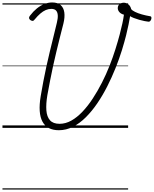

<svg xmlns="http://www.w3.org/2000/svg" viewBox="-20 -1037 1248 1557"><path d="M457 19Q362 19 324.5 -50.5Q287 -120 310 -257Q320 -317 331.5 -377Q343 -437 356 -497Q369 -557 383.5 -616.5Q398 -676 412.5 -735Q427 -794 441 -852Q450 -888 448.5 -913Q447 -938 434.5 -951.5Q422 -965 396 -965Q373 -965 351 -955.5Q329 -946 307 -927Q285 -908 261 -879Q253 -868 245 -867.5Q237 -867 225 -875Q216 -883 215.5 -891.5Q215 -900 224 -911Q250 -945 279 -968.5Q308 -992 339.5 -1004.5Q371 -1017 403 -1017Q447 -1017 471.5 -996Q496 -975 501.5 -936.5Q507 -898 494 -845Q480 -791 466 -735Q452 -679 438 -621Q424 -563 411 -504Q398 -445 386.5 -385Q375 -325 364 -265Q352 -194 356 -142Q360 -90 385.5 -61.5Q411 -33 463 -33Q512 -33 558.5 -59Q605 -85 649 -131.5Q693 -178 732.5 -238.5Q772 -299 806.5 -366.5Q841 -434 868.5 -504Q896 -574 916 -638Q937 -705 950.5 -756.5Q964 -808 972.5 -847.5Q981 -887 985 -918Q961 -924 948 -939Q935 -954 935 -971Q935 -991 949 -1003Q963 -1015 984 -1015Q1004 -1015 1021 -1001.5Q1038 -988 1044 -963Q1052 -952 1075.5 -940.5Q1099 -929 1131 -920Q1163 -911 1199 -905Q1206 -904 1207.5 -897Q1209 -890 1206.5 -881.5Q1204 -873 1198 -866.5Q1192 -860 1184 -861Q1173 -862 1152.5 -866Q1132 -870 1109 -876.5Q1086 -883 1065.5 -891Q1045 -899 1035 -906Q1030 -876 1022.5 -838Q1015 -800 1002.5 -750Q990 -700 969 -631Q947 -560 917 -485Q887 -410 850 -337Q813 -264 769.5 -200Q726 -136 676.5 -86.5Q627 -37 572 -9Q517 19 457 19ZM0 490H1019V500H0ZM0 -20H1019V0H0ZM0 -505H1019V-500H0ZM0 -1010H1019V-1000H0Z"/></svg>

Font: Playwrite RO Guides
Style: Regular
Weight: 400
Designer: Veronika Burian, José Scaglione
Foundry: TypeTogether
Version: Version 1.003